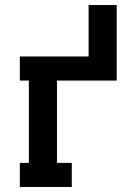

<svg xmlns="http://www.w3.org/2000/svg" viewBox="-20 -745 540 765"><path d="M59 0V-96H95V-424H59V-520H333V-725H445V-424H207V-96H266V0Z"/></svg>

Font: Iosevka Curly Slab
Style: Bold
Weight: 700
Monospace: yes
Designer: Belleve Invis
Foundry: Belleve Invis
Version: Version 22.1.2; ttfautohint (v1.8.4)